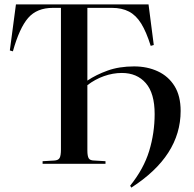

<svg xmlns="http://www.w3.org/2000/svg" viewBox="-20 -750 890 879"><path d="M581 109 576 100Q638 23 663 -59Q688 -141 688 -228Q688 -323 647.5 -369.5Q607 -416 538 -416Q497 -416 456 -401.5Q415 -387 380 -360V-61Q380 -36 386 -25.5Q392 -15 413 -15L463 -12V0H175V-12L228 -15Q247 -16 253 -27Q259 -38 259 -66V-714H222Q149 -714 109 -668Q69 -622 39 -515L25 -519L53 -730H660L684 -544L670 -540Q650 -604 626.5 -642Q603 -680 570.5 -697Q538 -714 492 -714H380V-381Q420 -408 473 -427Q526 -446 594 -446Q654 -446 702.5 -423.5Q751 -401 779 -356Q807 -311 807 -242Q807 -36 581 109Z"/></svg>

Font: Literata 72pt Medium
Style: Regular
Weight: 500
Designer: Latin by Veronika Burian and Jose Scaglione. Greek by Irene Vlachou. Cyrillic by Vera Evstafieva.
Foundry: TypeTogether
Version: Version 3.002